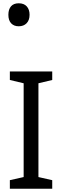

<svg xmlns="http://www.w3.org/2000/svg" viewBox="-20 -1149 379 1169"><path d="M298 0H40V-52L124 -71V-642L40 -662V-714H298V-662L214 -642V-71L298 -52ZM94 -989Q65 -989 48 -1007Q31 -1025 31 -1059Q31 -1092 47 -1110.5Q63 -1129 94 -1129Q126 -1129 143 -1110Q160 -1091 160 -1059Q160 -1026 142 -1007.5Q124 -989 94 -989Z"/></svg>

Font: Noto Sans Tifinagh APT
Style: Regular
Weight: 400
Designer: JamraPatel
Foundry: JamraPatel LLC
Version: Version 2.006; ttfautohint (v1.8.4.7-5d5b)